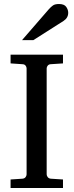

<svg xmlns="http://www.w3.org/2000/svg" viewBox="-20 -946 370 966"><path d="M323.2 -881.8Q323.2 -856 299.8 -840.8L147.9 -744.1H90.8L225.1 -898.9Q236.3 -911.6 246.6 -918.7Q256.8 -925.8 276.9 -925.8Q303.2 -925.8 313.2 -911.4Q323.2 -897 323.2 -881.8ZM296.9 0H33.2V-43L92.8 -46.9Q103.5 -47.9 108.6 -54.7Q113.8 -61.5 113.8 -68.8V-602.1Q113.8 -609.4 108.6 -616Q103.5 -622.6 92.8 -623L33.2 -627V-670.9H296.9V-627L235.8 -623Q225.6 -622.6 220.2 -616Q214.8 -609.4 214.8 -602.1V-68.8Q214.8 -61.5 220.2 -54.7Q225.6 -47.9 235.8 -46.9L296.9 -43Z"/></svg>

Font: Abyssinica SIL
Style: Regular
Weight: 400
Designer: Victor Gaultney and Lorna Evans
Foundry: SIL International
Version: Version 2.100